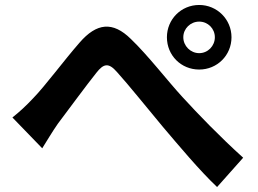

<svg xmlns="http://www.w3.org/2000/svg" viewBox="-20 -753 1040 773"><path d="M30 -280 150 -156C167 -183 190 -222 213 -255C256 -312 328 -410 368 -460C397 -497 417 -502 451 -463C499 -410 574 -316 636 -242C699 -168 782 -68 854 0L959 -118C864 -204 778 -293 714 -363C655 -427 576 -530 507 -596C434 -668 369 -661 300 -581C237 -509 161 -406 114 -358C84 -326 60 -304 30 -280ZM718 -603C718 -638 747 -666 782 -666C817 -666 845 -638 845 -603C845 -568 817 -539 782 -539C747 -539 718 -568 718 -603ZM652 -603C652 -530 709 -473 782 -473C854 -473 912 -530 912 -603C912 -675 854 -733 782 -733C709 -733 652 -675 652 -603Z"/></svg>

Font: Noto Sans CJK SC
Style: Bold
Weight: 700
Designer: Ryoko NISHIZUKA 西塚涼子 (kana, bopomofo & ideographs); Paul D. Hunt (Latin, Greek & Cyrillic); Sandoll Communications 산돌커뮤니
Foundry: Adobe
Version: Version 2.004;hotconv 1.0.118;makeotfexe 2.5.65603